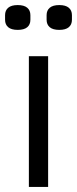

<svg xmlns="http://www.w3.org/2000/svg" viewBox="-38 -738 304 758"><path d="M152 0H76V-516H152ZM32 -620Q7 -620 -5.5 -630.5Q-18 -641 -18 -660V-678Q-18 -697 -5.5 -707.5Q7 -718 32 -718Q57 -718 69.5 -707.5Q82 -697 82 -678V-660Q82 -641 69.5 -630.5Q57 -620 32 -620ZM196 -620Q171 -620 158.5 -630.5Q146 -641 146 -660V-678Q146 -697 158.5 -707.5Q171 -718 196 -718Q221 -718 233.5 -707.5Q246 -697 246 -678V-660Q246 -641 233.5 -630.5Q221 -620 196 -620Z"/></svg>

Font: IBM Plex Sans Condensed
Style: Regular
Weight: 400
Width: 3
Designer: Mike Abbink, Paul van der Laan, Pieter van Rosmalen
Foundry: Bold Monday
Version: Version 3.201